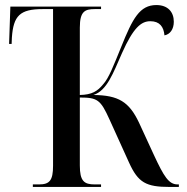

<svg xmlns="http://www.w3.org/2000/svg" viewBox="-20 -740 739 760"><path d="M110 0H380V-10H355C313 -10 296 -23 296 -85V-354C366 -354 378 -345 413 -268L491 -96C527 -17 558 0 652 0H688V-10H683C648 -10 629 -41 589 -127L530 -255C491 -337 449 -363 350 -364C404 -382 428 -451 463 -530C508 -631 539 -656 575 -656C612 -656 628 -634 631 -600C653 -604 668 -624 668 -654C668 -692 645 -720 599 -720C533 -720 505 -667 460 -555C429 -479 411 -431 388 -406C366 -379 344 -365 296 -364V-631C296 -695 316 -704 355 -704H380V-714H21L16 -566H26L27 -591C33 -678 59 -704 149 -704H190V-84C190 -25 176 -10 134 -10H110Z"/></svg>

Font: Noto Serif Display Condensed Medium
Style: Regular
Weight: 500
Width: 3
Designer: Monotype Design Team
Foundry: Monotype Imaging Inc.
Version: Version 2.009